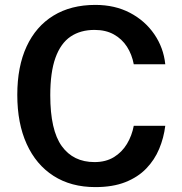

<svg xmlns="http://www.w3.org/2000/svg" viewBox="-20 -753 744 783"><path d="M369 -733Q448.5 -733 510 -700.8Q571.5 -668.5 609.2 -613.5Q647 -558.5 654 -491H525.5Q518 -531 497.8 -562.5Q477.5 -594 444.5 -612.5Q411.5 -631 365.5 -631Q308 -631 267.8 -603.8Q227.5 -576.5 206.2 -517.5Q185 -458.5 185 -364.5Q185 -222 232 -157Q279 -92 365.5 -92Q411.5 -92 444.5 -112.2Q477.5 -132.5 497.8 -166.2Q518 -200 525.5 -240H654Q648 -191 629.2 -146Q610.5 -101 576.5 -65.8Q542.5 -30.5 491.2 -10.2Q440 10 369 10Q269.5 10 198.2 -35.8Q127 -81.5 88.8 -165.8Q50.5 -250 50.5 -366Q50.5 -481.5 88.5 -563.5Q126.5 -645.5 197.8 -689.2Q269 -733 369 -733Z"/></svg>

Font: Public Sans SemiBold
Style: Regular
Weight: 600
Designer: The Public Sans Project Authors: Dan O. Williams and USWDS (Libre Franklin designed by Pablo Impallari and Rodrigo Fuenz
Version: Version 1.007